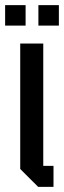

<svg xmlns="http://www.w3.org/2000/svg" viewBox="-39 -730 250 750"><path d="M40 -560H130V-82H170V0H110L40 -70ZM-19 -630V-710H61V-630ZM111 -630V-710H191V-630Z"/></svg>

Font: Tektur Condensed
Style: Regular
Weight: 400
Width: 3
Designer: Adam Jagosz
Foundry: Adam Jagosz
Version: Version 1.005;gftools[0.9.30]